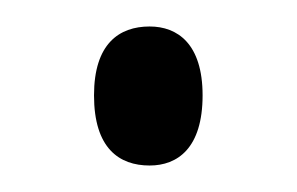

<svg xmlns="http://www.w3.org/2000/svg" viewBox="-20 -429 224 145"><path d="M93 -304C114 -304 133 -317 133 -357C133 -396 114 -409 93 -409C70 -409 51 -396 51 -357C51 -317 70 -304 93 -304Z"/></svg>

Font: Noto Serif Hebrew ExtraCondensed Light
Style: Regular
Weight: 300
Width: 2
Designer: Monotype Design Team
Foundry: Monotype Imaging Inc.
Version: Version 2.004